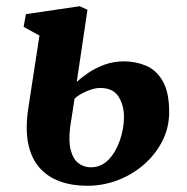

<svg xmlns="http://www.w3.org/2000/svg" viewBox="-20 -587 602 618"><path d="M261 11Q212.5 11 173.2 -3Q134 -17 107.5 -46.8Q81 -76.5 71 -123.8Q61 -171 71 -238L107 -472.5L56 -500.5L63.5 -541.5L236.5 -567L261.5 -555.5L227 -323Q242 -337.5 265 -353Q288 -368.5 317 -379Q346 -389.5 378.5 -389.5Q417.5 -389.5 450.8 -375.2Q484 -361 504.2 -325.2Q524.5 -289.5 524.5 -226.5Q524.5 -176.5 502.8 -133.5Q481 -90.5 444 -58Q407 -25.5 359.5 -7.2Q312 11 261 11ZM272 -48.5Q306 -48.5 329.8 -73.5Q353.5 -98.5 366.2 -136.2Q379 -174 379 -211Q379 -248 361.5 -276Q344 -304 301.5 -304Q291 -304 276.5 -299.8Q262 -295.5 246.8 -287.8Q231.5 -280 220 -269.5Q216.5 -247 213 -224.2Q209.5 -201.5 206 -179Q200 -132.5 207.8 -103.5Q215.5 -74.5 232.8 -61.5Q250 -48.5 272 -48.5Z"/></svg>

Font: Merriweather 20pt ExtraBold
Style: Italic
Weight: 800
Italic angle: -7.8°
Version: Version 2.101